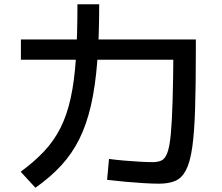

<svg xmlns="http://www.w3.org/2000/svg" viewBox="-20 -838 1040 900"><path d="M725 23Q696 23 654.5 20.5Q613 18 568 14Q523 10 482 5L491 -93Q520 -89 559 -85.5Q598 -82 635.5 -80Q673 -78 695 -78Q721 -78 737.5 -86Q754 -94 764.5 -122Q775 -150 780.5 -207.5Q786 -265 789 -363.5Q792 -462 793 -613L847 -558H78V-653H898V-603Q898 -439 894.5 -327.5Q891 -216 881 -146.5Q871 -77 851.5 -40Q832 -3 801.5 10Q771 23 725 23ZM77 -33Q141 -80 187 -129Q233 -178 263.5 -238.5Q294 -299 311.5 -379Q329 -459 336 -566.5Q343 -674 343 -818H445Q445 -667 436 -550.5Q427 -434 406.5 -344.5Q386 -255 352 -186.5Q318 -118 267 -62.5Q216 -7 146 42Z"/></svg>

Font: M PLUS 1 Medium
Style: Regular
Weight: 500
Designer: Coji Morishita
Foundry: UNDERFOREST DESIGN
Version: Version 1.001